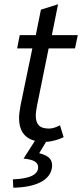

<svg xmlns="http://www.w3.org/2000/svg" viewBox="-20 -650 383 896"><path d="M207 -424H330L343 -486H222L251 -630L171 -605L147 -486H72L60 -424H131L76 -159C71 -133 69 -114 69 -97C69 -47 90 -6 143 7L90 90C140 95 159 108 158 133C156 165 120 184 40 187L42 226C148 224 217 191 223 128C225 95 210 77 163 65L195 12C228 10 257 0 277 -10L260 -65C245 -58 228 -50 209 -50C163 -50 147 -71 147 -111C147 -124 150 -142 153 -158Z"/></svg>

Font: Cambridge Sans Italic
Style: Regular
Weight: 400
Italic angle: -11°
Version: Version 2.000;PS 002.000;hotconv 1.0.88;makeotf.lib2.5.64775